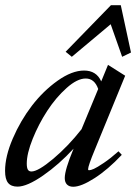

<svg xmlns="http://www.w3.org/2000/svg" viewBox="-24 -711 527 743"><path d="M253.9 -491.2 230 -510.7 405.3 -690.9H443.4L482.9 -507.8L448.7 -491.2L404.3 -617.2ZM43.9 11.2Q19 11.2 7.3 -3.2Q-4.4 -17.6 -4.4 -49.8Q-4.4 -105.5 25.4 -174.8Q55.2 -244.1 99.4 -301.8Q143.6 -359.4 199 -398.7Q254.4 -438 301.3 -438Q349.1 -438 367.7 -396L394 -460L460.4 -418L342.8 -131.3Q316.9 -68.8 316.9 -56.2Q316.9 -52.2 320.8 -52.2Q327.1 -52.2 339.4 -57.6Q351.6 -63 377.7 -80.6Q403.8 -98.1 434.6 -125.5L447.3 -111.8Q393.6 -54.7 341.8 -21.5Q290 11.7 259.3 11.7Q243.7 11.7 235.1 2.9Q226.6 -5.9 226.6 -22Q226.6 -53.7 259.8 -133.3L260.7 -135.7Q204.6 -74.7 142.6 -31.7Q80.6 11.2 43.9 11.2ZM79.6 -78.1Q79.6 -62 83.7 -54.7Q87.9 -47.4 97.7 -47.4Q123.5 -47.4 181.9 -96.4Q240.2 -145.5 291.5 -210.9L356 -366.7Q341.8 -407.2 307.6 -407.2Q274.9 -407.2 233.6 -370.4Q192.4 -333.5 158.9 -282.2Q125.5 -231 102.5 -173.8Q79.6 -116.7 79.6 -78.1Z"/></svg>

Font: Elstob 14pt Medium
Style: Italic
Weight: 500
Italic angle: -20°
Designer: Peter S. Baker
Version: Version 1.015